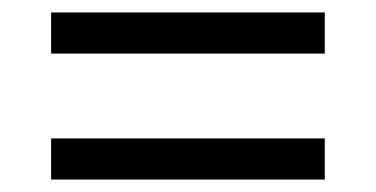

<svg xmlns="http://www.w3.org/2000/svg" viewBox="-20 -511 603 308"><path d="M62 -425H501V-491H62ZM62 -223H501V-289H62Z"/></svg>

Font: Noto Serif SemiBold
Style: Italic
Weight: 600
Italic angle: -12°
Designer: Monotype Design Team
Foundry: Monotype Imaging Inc.
Version: Version 2.014